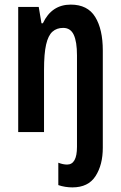

<svg xmlns="http://www.w3.org/2000/svg" viewBox="-20 -573 524 833"><path d="M294 240Q279 240 263 237.5Q247 235 233 230V133Q254 141 271 141Q314 141 314 64V-333Q314 -392 300 -422Q286 -452 254 -452Q226 -452 207.5 -435.5Q189 -419 180 -379.5Q171 -340 171 -269V0H59V-543H148L160 -472H166Q204 -553 287 -553Q360 -553 393 -499.5Q426 -446 426 -354V68Q426 142 394.5 191Q363 240 294 240Z"/></svg>

Font: Noto Sans Thai ExtCond SemBd
Style: Regular
Weight: 600
Width: 2
Designer: Monotype Design Team
Foundry: Monotype Imaging Inc.
Version: Version 2.002; ttfautohint (v1.8.4.7-5d5b)